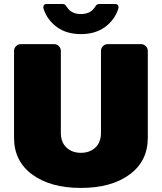

<svg xmlns="http://www.w3.org/2000/svg" viewBox="-20 -920 807 957"><path d="M212.5 -900H291.7Q299.2 -900 302.9 -897.5Q306.7 -895 312.1 -886.7Q317.5 -878.3 320.8 -875Q342.5 -850 383.3 -850Q424.2 -850 445.8 -875Q449.2 -878.3 452.9 -884.2Q456.7 -890 458.8 -892.9Q460.8 -895.8 465 -897.9Q469.2 -900 475 -900H554.2Q570.8 -900 570.8 -883.3Q570.8 -880 569.2 -875Q550.8 -820 502.9 -785Q455 -750 383.3 -750Q311.7 -750 263.8 -785Q215.8 -820 197.5 -875Q195.8 -880 195.8 -883.3Q195.8 -900 212.5 -900ZM50 -233.3V-666.7Q50 -680 60 -690Q70 -700 83.3 -700H250Q263.3 -700 273.3 -690Q283.3 -680 283.3 -666.7V-258.3Q283.3 -210.8 311.2 -184.6Q339.2 -158.3 383.3 -158.3Q427.5 -158.3 455.4 -184.6Q483.3 -210.8 483.3 -258.3V-666.7Q483.3 -680 493.3 -690Q503.3 -700 516.7 -700H683.3Q696.7 -700 706.7 -690Q716.7 -680 716.7 -666.7V-233.3Q716.7 -116.7 625.8 -50Q535 16.7 383.3 16.7Q231.7 16.7 140.8 -50Q50 -116.7 50 -233.3Z"/></svg>

Font: BoonTook Mon
Style: Regular
Weight: 400
Designer: Sungsit Sawaiwan
Foundry: FontUni
Version: Version 3.0